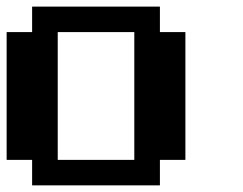

<svg xmlns="http://www.w3.org/2000/svg" viewBox="-20 -558 732 578"><path d="M384.3 -76.7V-461.4H153.8V-76.7ZM76.7 0V-76.7H0V-461.4H76.7V-538.1H461.4V-461.4H538.1V-76.7H461.4V0Z"/></svg>

Font: Good Old DOS
Style: Regular
Weight: 400
Designer: Vasily Draigo
Foundry: Vasily Draigo
Version: 1.0